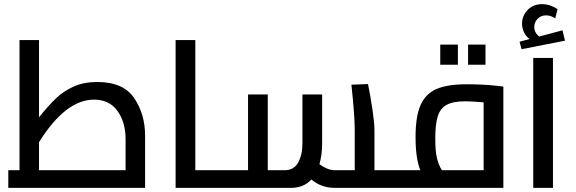

<svg xmlns="http://www.w3.org/2000/svg" viewBox="-20 -905 2774 925"><path d="M679 -251V0H20V-85H74V-712H168V-340Q213 -396 249.5 -431Q286 -466 335 -488Q384 -510 448 -510Q574 -510 626.5 -432.5Q679 -355 679 -251ZM168 -220V-85H585V-235Q585 -316 546 -370.5Q507 -425 433 -425Q296 -425 168 -220Z M1016 -85V0H826V-712H921V-85Z M1875 -85V0H1591Q1529 0 1480 -40Q1443 0 1383 0H1016V-85H1175V-450H1270V-85H1352Q1396 -85 1416.5 -122Q1437 -159 1437 -215V-450H1532V-216Q1532 -159 1519 -114Q1533 -103 1553 -94Q1573 -85 1593 -85H1689V-278Q1689 -348 1673 -497L1753 -500Q1765 -441 1774.5 -376.5Q1784 -312 1784 -278V-85Z M1875 0ZM2405 -488V0H1875V-85H2005Q1982 -142 1982 -245Q1982 -344 2006 -398.5Q2030 -453 2082.5 -476Q2135 -499 2229 -499Q2307 -499 2370 -492ZM2109 -85H2310V-412Q2248 -417 2223 -417Q2163 -417 2132 -400Q2101 -383 2089 -345Q2077 -307 2077 -238Q2077 -173 2086 -139.5Q2095 -106 2109 -85ZM2101 -690H2186V-593H2101ZM2235 -690H2319V-593H2235Z M2483 0ZM2549 -626H2644V0H2549ZM2702 -709 2493 -668 2483 -704 2531 -717Q2513 -731 2504 -750.5Q2495 -770 2495 -791Q2495 -829 2522 -857Q2549 -885 2592 -885Q2630 -885 2666 -861L2655 -816Q2649 -821 2637 -826Q2625 -831 2611 -831Q2586 -831 2570 -814.5Q2554 -798 2554 -775Q2554 -747 2578 -729L2690 -759Z"/></svg>

Font: sheba-seeBold
Style: Regular
Weight: 600
Designer: Mohamed Galeb, the designers
Foundry: Kief Type Foundry
Version: Version 2.010; ttfautohint (v1.5.33-1714) -l 8 -r 50 -G 200 